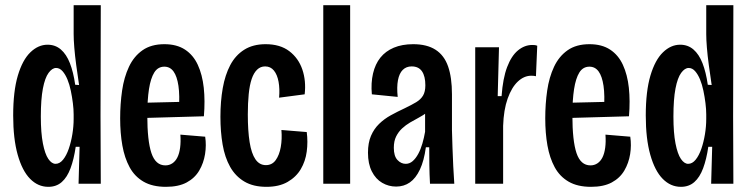

<svg xmlns="http://www.w3.org/2000/svg" viewBox="-20 -711 2903 743"><path d="M167 12Q127 12 96.5 -19Q66 -50 48.5 -112Q31 -174 31 -264Q31 -358 49 -418.5Q67 -479 97.5 -508.5Q128 -538 164 -538Q194 -538 215.5 -519.5Q237 -501 250.5 -466.5Q264 -432 271 -383L286 -382Q280 -422 275 -459Q270 -496 267.5 -527Q265 -558 265 -579V-691H370L369 -262L370 0H284L288 -143H273Q266 -95 253 -60Q240 -25 219 -6.5Q198 12 167 12ZM195 -77Q211 -77 224 -93Q237 -109 246 -135Q255 -161 260 -191.5Q265 -222 265 -251V-268Q265 -288 262 -312Q259 -336 254 -360Q249 -384 241 -403.5Q233 -423 222 -435.5Q211 -448 197 -448Q182 -448 168 -429Q154 -410 146 -368.5Q138 -327 138 -260Q138 -197 146 -156Q154 -115 167 -96Q180 -77 195 -77Z M622 12Q570 12 535.5 -8Q501 -28 481.5 -64Q462 -100 453.5 -148Q445 -196 445 -253Q445 -309 452.5 -360.5Q460 -412 479 -452.5Q498 -493 531.5 -516.5Q565 -540 616 -540Q664 -540 696 -519Q728 -498 745.5 -460Q763 -422 768.5 -371.5Q774 -321 769 -261L521 -254V-313L690 -317L672 -285Q676 -342 670.5 -379Q665 -416 651.5 -434.5Q638 -453 616 -453Q591 -453 577 -430.5Q563 -408 556.5 -366Q550 -324 550 -265Q550 -166 566 -118.5Q582 -71 620 -71Q635 -71 647 -79Q659 -87 666.5 -102Q674 -117 677 -139.5Q680 -162 678 -190L774 -182Q779 -149 773.5 -114.5Q768 -80 751 -51Q734 -22 702.5 -5Q671 12 622 12Z M1011 12Q960 12 925.5 -8.5Q891 -29 870.5 -65.5Q850 -102 841.5 -151.5Q833 -201 833 -259Q833 -319 842 -370Q851 -421 871 -459Q891 -497 925 -518.5Q959 -540 1008 -540Q1064 -540 1099.5 -513Q1135 -486 1150 -442Q1165 -398 1159 -346L1060 -333Q1063 -367 1058 -394.5Q1053 -422 1040 -438Q1027 -454 1006 -454Q988 -454 975 -441.5Q962 -429 954 -405.5Q946 -382 942.5 -347Q939 -312 939 -268Q939 -205 946 -161Q953 -117 968.5 -94.5Q984 -72 1009 -72Q1033 -72 1047 -91.5Q1061 -111 1066.5 -142Q1072 -173 1069 -208L1167 -200Q1172 -162 1167 -124.5Q1162 -87 1144 -56.5Q1126 -26 1093 -7Q1060 12 1011 12Z M1231 0V-691H1335V0Z M1513 11Q1484 11 1459 -3.5Q1434 -18 1419 -47.5Q1404 -77 1404 -120Q1404 -158 1415.5 -185Q1427 -212 1447 -231.5Q1467 -251 1492.5 -265Q1518 -279 1546 -292Q1573 -305 1590.5 -315.5Q1608 -326 1617 -341Q1626 -356 1626 -381Q1626 -416 1613 -435Q1600 -454 1573 -454Q1552 -454 1538.5 -440.5Q1525 -427 1520 -400.5Q1515 -374 1519 -336L1419 -346Q1415 -390 1423.5 -426.5Q1432 -463 1452 -488Q1472 -513 1504 -526.5Q1536 -540 1579 -540Q1632 -540 1665.5 -518.5Q1699 -497 1714 -454Q1729 -411 1729 -346V-207Q1730 -176 1731 -140Q1732 -104 1734 -67.5Q1736 -31 1738 0H1644Q1642 -36 1641.5 -71Q1641 -106 1641 -141H1628Q1621 -89 1605 -55Q1589 -21 1566 -5Q1543 11 1513 11ZM1550 -77Q1565 -77 1577 -87.5Q1589 -98 1598.5 -115.5Q1608 -133 1614.5 -155.5Q1621 -178 1625 -201V-291L1655 -301Q1647 -287 1632.5 -276Q1618 -265 1601 -256Q1584 -247 1567 -237Q1550 -227 1536 -214Q1522 -201 1513 -183Q1504 -165 1504 -139Q1504 -107 1518 -92Q1532 -77 1550 -77Z M1819 0V-299V-528H1911L1906 -339H1921Q1926 -408 1942.5 -451.5Q1959 -495 1984.5 -516Q2010 -537 2040 -537Q2045 -537 2049.5 -536.5Q2054 -536 2059 -534L2054 -416Q2051 -417 2046 -417.5Q2041 -418 2036 -418Q2008 -418 1984 -395.5Q1960 -373 1944.5 -329.5Q1929 -286 1927 -224V0Z M2267 12Q2215 12 2180.5 -8Q2146 -28 2126.5 -64Q2107 -100 2098.5 -148Q2090 -196 2090 -253Q2090 -309 2097.5 -360.5Q2105 -412 2124 -452.5Q2143 -493 2176.5 -516.5Q2210 -540 2261 -540Q2309 -540 2341 -519Q2373 -498 2390.5 -460Q2408 -422 2413.5 -371.5Q2419 -321 2414 -261L2166 -254V-313L2335 -317L2317 -285Q2321 -342 2315.5 -379Q2310 -416 2296.5 -434.5Q2283 -453 2261 -453Q2236 -453 2222 -430.5Q2208 -408 2201.5 -366Q2195 -324 2195 -265Q2195 -166 2211 -118.5Q2227 -71 2265 -71Q2280 -71 2292 -79Q2304 -87 2311.5 -102Q2319 -117 2322 -139.5Q2325 -162 2323 -190L2419 -182Q2424 -149 2418.5 -114.5Q2413 -80 2396 -51Q2379 -22 2347.5 -5Q2316 12 2267 12Z M2615 12Q2575 12 2544.5 -19Q2514 -50 2496.5 -112Q2479 -174 2479 -264Q2479 -358 2497 -418.5Q2515 -479 2545.5 -508.5Q2576 -538 2612 -538Q2642 -538 2663.5 -519.5Q2685 -501 2698.5 -466.5Q2712 -432 2719 -383L2734 -382Q2728 -422 2723 -459Q2718 -496 2715.5 -527Q2713 -558 2713 -579V-691H2818L2817 -262L2818 0H2732L2736 -143H2721Q2714 -95 2701 -60Q2688 -25 2667 -6.5Q2646 12 2615 12ZM2643 -77Q2659 -77 2672 -93Q2685 -109 2694 -135Q2703 -161 2708 -191.5Q2713 -222 2713 -251V-268Q2713 -288 2710 -312Q2707 -336 2702 -360Q2697 -384 2689 -403.5Q2681 -423 2670 -435.5Q2659 -448 2645 -448Q2630 -448 2616 -429Q2602 -410 2594 -368.5Q2586 -327 2586 -260Q2586 -197 2594 -156Q2602 -115 2615 -96Q2628 -77 2643 -77Z"/></svg>

Font: Bricolage Grotesque 48pt Condensed Medium
Style: Regular
Weight: 500
Width: 3
Designer: Mathieu Triay
Foundry: Atelier Triay
Version: Version 1.001;gftools[0.9.33.dev8+g029e19f]